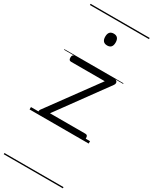

<svg xmlns="http://www.w3.org/2000/svg" viewBox="-309 -952 1113 1393"><g transform="rotate(30 247.5 -255.0)"><path d="M86 0Q68 0 64.5 -13.5Q61 -27 67 -36L370 -450H88Q78 -450 73 -455.5Q68 -461 68 -475Q68 -488 73 -494Q78 -500 88 -500H427Q436 -500 441.5 -494Q447 -488 447.5 -479.5Q448 -471 442 -462L142 -50H439Q449 -50 454 -44Q459 -38 459 -23Q459 -11 454 -5.5Q449 0 439 0ZM255 -683Q233 -683 222 -695.5Q211 -708 211 -732Q211 -757 222 -769.5Q233 -782 255 -782Q276 -782 287 -769.5Q298 -757 298 -732Q298 -707 287 -695Q276 -683 255 -683ZM0 365H495V375H0ZM0 -20H495V0H0ZM0 -505H495V-500H0ZM0 -885H495V-875H0Z"/></g></svg>

Font: Playwrite GB S Guides
Style: Regular
Weight: 400
Designer: Veronika Burian, José Scaglione
Foundry: TypeTogether
Version: Version 1.003